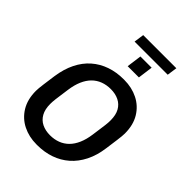

<svg xmlns="http://www.w3.org/2000/svg" viewBox="-280 -1119 1258 1258"><g transform="rotate(45 349.0 -490.5)"><path d="M298 10Q228 10 171 -18.5Q114 -47 80.5 -102Q47 -157 47 -236Q47 -257 53 -301.5Q59 -346 65 -389Q76 -465 104.5 -522.5Q133 -580 177 -618.5Q221 -657 277.5 -676.5Q334 -696 400 -696H406Q476 -696 533 -667.5Q590 -639 623.5 -584Q657 -529 657 -450Q657 -429 651 -385Q645 -341 639 -297Q629 -221 600 -163.5Q571 -106 527 -67.5Q483 -29 426.5 -9.5Q370 10 304 10ZM318 -95Q357 -95 390 -107.5Q423 -120 448 -145Q473 -170 489.5 -208Q506 -246 513 -297Q518 -334 521.5 -358.5Q525 -383 527 -399Q529 -415 529.5 -425.5Q530 -436 530 -445Q530 -495 512 -527Q494 -559 461.5 -575Q429 -591 386 -591Q347 -591 314 -578.5Q281 -566 256 -541Q231 -516 214.5 -478Q198 -440 191 -389Q186 -352 182.5 -327.5Q179 -303 177 -287Q175 -271 174.5 -260.5Q174 -250 174 -241Q174 -192 192 -159.5Q210 -127 242.5 -111Q275 -95 318 -95ZM276 -921 286 -991H593L583 -921ZM358 -775 372 -879H476L462 -775Z"/></g></svg>

Font: Chivo Medium Medium
Style: Italic
Weight: 500
Italic angle: -8.05°
Version: Version 2.002